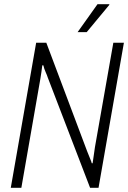

<svg xmlns="http://www.w3.org/2000/svg" viewBox="-20 -888 607 908"><path d="M31 0 151 -686H199L392 -173Q395 -166 399 -155.5Q403 -145 407.5 -134.5Q412 -124 414 -116H418Q420 -133 423.5 -154Q427 -175 429 -192L516 -686H566L446 0H406L206 -521Q203 -531 196 -546.5Q189 -562 185 -579H180Q179 -566 176 -548.5Q173 -531 171 -516L81 0ZM347 -736 441 -868H497V-865L390 -736Z"/></svg>

Font: Archivo Condensed Thin
Style: Italic
Weight: 250
Width: 3
Italic angle: -10°
Designer: Hector Gatti
Foundry: Omnibus-Type
Version: Version 2.001